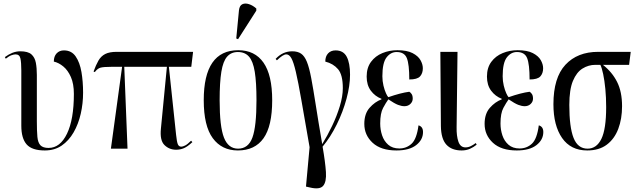

<svg xmlns="http://www.w3.org/2000/svg" viewBox="-20 -823 3524 1063"><path d="M228 10Q157 10 127.5 -23.5Q98 -57 98 -127V-433Q98 -477 93 -499.5Q88 -522 66 -522Q57 -522 43 -517Q29 -512 12 -498L7 -507Q27 -522 48.5 -530.5Q70 -539 92 -539Q135 -539 154 -522Q173 -505 178.5 -475.5Q184 -446 184 -408V-151Q184 -98 187 -65.5Q190 -33 204 -18.5Q218 -4 249 -4Q313 -4 351 -83Q389 -162 389 -303Q389 -359 372.5 -396.5Q356 -434 330.5 -455Q305 -476 278 -482Q278 -511 293.5 -527.5Q309 -544 334 -544Q376 -544 399 -510.5Q422 -477 431 -424Q440 -371 440 -310Q440 -250 427 -193Q414 -136 387.5 -90Q361 -44 321.5 -17Q282 10 228 10Z M594 0 656 -453H595Q554 -453 537 -448.5Q520 -444 505 -424L498 -427Q511 -463 525 -487.5Q539 -512 562.5 -524Q586 -536 626 -536H1049L1039 -453H915L955 -76Q959 -38 964.5 -24.5Q970 -11 984 -11Q992 -11 1005 -17.5Q1018 -24 1038 -44L1045 -36Q1018 -11 998 -2.5Q978 6 955 6Q917 6 890.5 -20Q864 -46 871 -112L904 -453H668L686 0Z M1297 10Q1208 10 1158 -58Q1108 -126 1108 -268Q1108 -545 1299 -545Q1391 -545 1439 -476Q1487 -407 1487 -268Q1487 -125 1439 -57.5Q1391 10 1297 10ZM1298 0Q1355 0 1377.5 -61.5Q1400 -123 1400 -268Q1400 -367 1390.5 -425.5Q1381 -484 1358.5 -509.5Q1336 -535 1297 -535Q1260 -535 1237.5 -509.5Q1215 -484 1205.5 -425.5Q1196 -367 1196 -268Q1196 -122 1220 -61Q1244 0 1298 0ZM1298 -606 1288 -610 1303 -766Q1306 -792 1321.5 -799.5Q1337 -807 1358.5 -800Q1380 -793 1399 -776V-764Z M1696 215 1674 210 1694 -8Q1666 -168 1648.5 -269Q1631 -370 1618 -425Q1605 -480 1593 -501Q1581 -522 1565 -522Q1547 -522 1513 -489L1506 -497Q1545 -539 1598 -539Q1628 -539 1647 -526Q1666 -513 1679 -481Q1692 -449 1703 -391Q1714 -333 1728 -243Q1742 -153 1764 -25Q1793 -72 1819 -126.5Q1845 -181 1861.5 -235.5Q1878 -290 1878 -335Q1878 -409 1851.5 -440Q1825 -471 1781 -482Q1781 -511 1796.5 -527.5Q1812 -544 1838 -544Q1881 -544 1899.5 -509Q1918 -474 1918 -409Q1918 -349 1898.5 -276.5Q1879 -204 1844.5 -134Q1810 -64 1766 -11Q1781 75 1784.5 129.5Q1788 184 1769 206Q1750 228 1696 215Z M2175 10Q2089 10 2043 -32.5Q1997 -75 1997 -137Q1997 -193 2026 -226Q2055 -259 2092 -273V-276Q2056 -290 2033 -321Q2010 -352 2010 -399Q2010 -448 2034 -480.5Q2058 -513 2097 -529Q2136 -545 2180 -545Q2233 -545 2264 -529Q2295 -513 2308 -490Q2321 -467 2321 -445Q2321 -417 2305.5 -400Q2290 -383 2246 -383Q2246 -467 2232.5 -501Q2219 -535 2176 -535Q2143 -535 2120 -505Q2097 -475 2097 -401Q2097 -374 2103 -349Q2109 -324 2117 -306.5Q2125 -289 2130 -285Q2199 -309 2246 -315Q2252 -312 2258.5 -303Q2265 -294 2265 -277Q2265 -260 2252 -247.5Q2239 -235 2219 -235Q2203 -235 2183.5 -242.5Q2164 -250 2130 -273Q2117 -255 2101 -225.5Q2085 -196 2085 -139Q2085 -105 2095.5 -73.5Q2106 -42 2129.5 -21.5Q2153 -1 2191 -1Q2230 -1 2258.5 -27Q2287 -53 2297 -129Q2322 -122 2322 -92Q2322 -49 2284 -19.5Q2246 10 2175 10Z M2536 10Q2481 10 2451.5 -22Q2422 -54 2421 -125L2418 -536H2513L2508 -119Q2507 -70 2518 -38.5Q2529 -7 2557 -7Q2573 -7 2587.5 -14.5Q2602 -22 2614 -31L2619 -22Q2602 -8 2581.5 1Q2561 10 2536 10Z M2841 10Q2755 10 2709 -32.5Q2663 -75 2663 -137Q2663 -193 2692 -226Q2721 -259 2758 -273V-276Q2722 -290 2699 -321Q2676 -352 2676 -399Q2676 -448 2700 -480.5Q2724 -513 2763 -529Q2802 -545 2846 -545Q2899 -545 2930 -529Q2961 -513 2974 -490Q2987 -467 2987 -445Q2987 -417 2971.5 -400Q2956 -383 2912 -383Q2912 -467 2898.5 -501Q2885 -535 2842 -535Q2809 -535 2786 -505Q2763 -475 2763 -401Q2763 -374 2769 -349Q2775 -324 2783 -306.5Q2791 -289 2796 -285Q2865 -309 2912 -315Q2918 -312 2924.5 -303Q2931 -294 2931 -277Q2931 -260 2918 -247.5Q2905 -235 2885 -235Q2869 -235 2849.5 -242.5Q2830 -250 2796 -273Q2783 -255 2767 -225.5Q2751 -196 2751 -139Q2751 -105 2761.5 -73.5Q2772 -42 2795.5 -21.5Q2819 -1 2857 -1Q2896 -1 2924.5 -27Q2953 -53 2963 -129Q2988 -122 2988 -92Q2988 -49 2950 -19.5Q2912 10 2841 10Z M3231 10Q3140 10 3092 -59Q3044 -128 3044 -246Q3044 -393 3110.5 -464.5Q3177 -536 3292 -536H3472L3463 -464H3318Q3369 -424 3396.5 -369.5Q3424 -315 3424 -235Q3424 -165 3403 -109.5Q3382 -54 3339.5 -22Q3297 10 3231 10ZM3233 0Q3283 0 3309.5 -54Q3336 -108 3336 -230Q3336 -283 3331.5 -330Q3327 -377 3319.5 -412.5Q3312 -448 3304 -464H3276Q3238 -464 3205 -443.5Q3172 -423 3152 -375Q3132 -327 3132 -242Q3132 -119 3155.5 -59.5Q3179 0 3233 0Z"/></svg>

Font: Noto Serif Display ExtraCondensed
Style: Regular
Weight: 400
Width: 2
Designer: Monotype Design Team
Foundry: Monotype Imaging Inc.
Version: Version 2.009